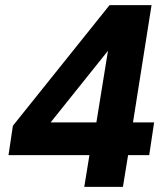

<svg xmlns="http://www.w3.org/2000/svg" viewBox="-20 -725 640 745"><path d="M307 0 327 -123H13L30 -237L405 -705H568L496 -250H578L559 -123H477L457 0ZM354 -250 399 -528 158 -227 153 -250Z"/></svg>

Font: Nunito Sans 7pt ExtraBold
Style: Italic
Weight: 800
Italic angle: -9°
Designer: Vernon Adams
Foundry: Vernon Adams
Version: Version 3.101;gftools[0.9.27]